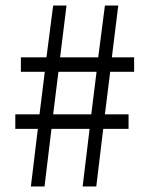

<svg xmlns="http://www.w3.org/2000/svg" viewBox="-20 -670 532 690"><path d="M91 0 116 -207H35V-259H122L141 -412H55V-464H147L171 -650H219L196 -464H333L357 -650H405L382 -464H462V-412H376L357 -259H442V-207H351L326 0H277L302 -207H165L140 0ZM171 -259H308L327 -412H190Z"/></svg>

Font: Assistant
Style: Regular
Weight: 400
Designer: Hebrew By Ben Nathan, Latin by Paul Hunt
Version: Version 3.000